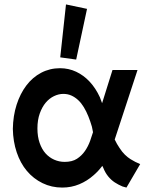

<svg xmlns="http://www.w3.org/2000/svg" viewBox="-20 -839 695 867"><path d="M551 8 533 3Q514 -5 498 -15.5Q482 -26 468.5 -42.5Q455 -59 446 -82Q444 -86 442 -90Q424 -66 403 -48Q374 -22 338 -7Q302 8 261 8Q213 8 172 -12Q131 -32 101.5 -67Q72 -102 55.5 -151Q39 -200 38 -257Q39 -316 55 -366Q71 -416 99 -453Q127 -490 166 -510.5Q205 -531 251 -531Q290 -531 324 -515Q358 -499 385 -470Q412 -441 431 -400Q436 -387 441 -373L488 -523H601L498 -209Q508 -188 519 -172Q531 -153 544 -140.5Q557 -128 569 -120.5Q581 -113 591 -108L613 -98ZM373 -799 324 -570 252 -580 278 -819ZM387 -203Q394 -224 400 -242Q398 -254 395 -267Q388 -291 379 -313.5Q370 -336 358.5 -355Q347 -374 333 -387Q319 -400 302.5 -407.5Q286 -415 266 -415Q245 -415 224 -405Q203 -395 186.5 -375.5Q170 -356 159.5 -326.5Q149 -297 149 -259Q149 -222 159 -193.5Q169 -165 185.5 -146.5Q202 -128 224.5 -118Q247 -108 272 -108Q306 -108 327.5 -122Q349 -136 363.5 -157Q378 -178 387 -203Z"/></svg>

Font: Rising Sun
Style: Bold
Weight: 700
Designer: Matt McInerney, Pablo Impallari, Rodrigo Fuenzalida (Raleway font), Stephen Hutchings (Greek), Cristiano Sobral (main ch
Foundry: The Rising Sun Project Authors
Version: Version 4.327; ttfautohint (v1.8.4.7-5d5b-dirty)